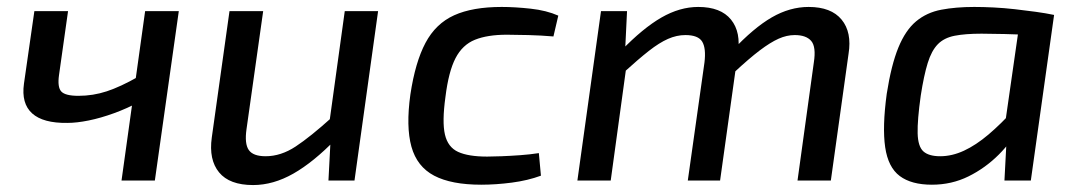

<svg xmlns="http://www.w3.org/2000/svg" viewBox="-20 -520 3105 553"><path d="M176 -488 150 -304Q145 -269 156.5 -256.5Q168 -244 206 -244Q248 -244 287.5 -257Q327 -270 378 -299L382 -227Q347 -208 308.5 -194Q270 -180 235.5 -173Q201 -166 174 -166Q104 -165 72.5 -193.5Q41 -222 49 -279L79 -488ZM495 -488 426 0H330L398 -488Z M738 -488 690 -148Q684 -106 696.5 -88Q709 -70 745 -70Q789 -70 831.5 -98Q874 -126 936 -182L947 -119Q883 -53 825 -20Q767 13 709 13Q641 13 611 -23.5Q581 -60 590 -124L641 -488ZM1069 -488 1001 0H926L933 -134L926 -148L973 -488Z M1425 -500Q1463 -500 1508.5 -495Q1554 -490 1588 -475L1574 -415Q1539 -418 1502 -419Q1465 -420 1440 -420Q1384 -420 1348 -405.5Q1312 -391 1292 -352.5Q1272 -314 1263 -241Q1253 -169 1261.5 -132.5Q1270 -96 1299.5 -82.5Q1329 -69 1383 -69Q1399 -69 1424.5 -70Q1450 -71 1478 -73Q1506 -75 1532 -79L1538 -14Q1500 0 1454 6Q1408 12 1366 12Q1280 12 1230.5 -14Q1181 -40 1165 -97.5Q1149 -155 1162 -248Q1176 -341 1205.5 -396.5Q1235 -452 1288 -476Q1341 -500 1425 -500Z M1786 -488 1780 -364 1787 -350 1739 0H1643L1711 -488ZM1991 -500Q2056 -500 2085.5 -463.5Q2115 -427 2105 -365L2054 0H1961L2009 -340Q2014 -381 2002.5 -400Q1991 -419 1954 -419Q1929 -419 1904 -408Q1879 -397 1849 -373.5Q1819 -350 1775 -310L1769 -374Q1832 -439 1885 -469.5Q1938 -500 1991 -500ZM2309 -500Q2374 -500 2404 -463.5Q2434 -427 2424 -365L2373 0H2277L2324 -340Q2331 -385 2316.5 -402Q2302 -419 2269 -419Q2246 -419 2222.5 -408.5Q2199 -398 2168.5 -375Q2138 -352 2094 -311L2089 -374Q2151 -440 2203 -470Q2255 -500 2309 -500Z M2786 -500Q2812 -500 2842 -498.5Q2872 -497 2903 -493.5Q2934 -490 2963 -486Q2992 -482 3016 -477L2967 -419Q2915 -421 2873 -422Q2831 -423 2807 -423Q2760 -423 2729.5 -417Q2699 -411 2681 -392.5Q2663 -374 2652 -338.5Q2641 -303 2632 -245Q2622 -174 2623 -136Q2624 -98 2639.5 -84Q2655 -70 2688 -70Q2722 -70 2756.5 -86Q2791 -102 2827 -132.5Q2863 -163 2901 -205L2920 -162Q2896 -114 2857 -75Q2818 -36 2769.5 -12Q2721 12 2664 12Q2605 12 2571.5 -13Q2538 -38 2529.5 -96Q2521 -154 2534 -250Q2547 -333 2567.5 -383Q2588 -433 2618.5 -458.5Q2649 -484 2691 -492Q2733 -500 2786 -500ZM2920 -478 3016 -477 2949 0H2873L2879 -114L2869 -123Z"/></svg>

Font: Exo 2 Medium
Style: Italic
Weight: 500
Italic angle: -8°
Designer: Natanael Gama
Foundry: Natanael Gama
Version: Version 2.010